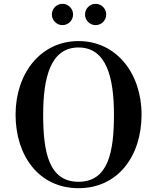

<svg xmlns="http://www.w3.org/2000/svg" viewBox="-20 -975 822 1005"><path d="M425 -899C425 -868.5 450 -843.5 480.5 -843.5C511 -843.5 536 -868.5 536 -899C536 -930 511 -955 480.5 -955C450 -955 425 -930 425 -899ZM251.5 -899C251.5 -868.5 276.5 -843.5 307 -843.5C337.5 -843.5 362.5 -868.5 362.5 -899C362.5 -930 337.5 -955 307 -955C276.5 -955 251.5 -930 251.5 -899ZM391 10C599 10 721 -160 721 -375C721 -590.5 589.5 -760 391 -760C192.5 -760 61.5 -590.5 61.5 -375C61.5 -160 183.5 10 391 10ZM391 -726.5C537.5 -726.5 576.5 -569 576.5 -375C576.5 -181 547.5 -23.5 391 -23.5C234.5 -23.5 206 -181 206 -375C206 -569 244.5 -726.5 391 -726.5Z"/></svg>

Font: Bodoni* 06pt Medium
Style: Regular
Weight: 500
Version: Version 2.3